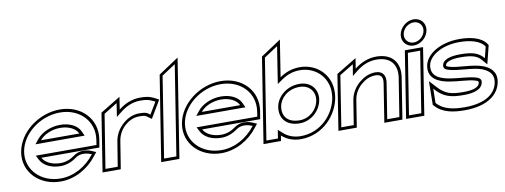

<svg xmlns="http://www.w3.org/2000/svg" viewBox="-57 -966 3362 1277"><g transform="rotate(-10 1623.5 -327.5)"><path d="M42 -226C21 -95 125 11 269 11C364 11 456 -40 514 -116L534 -141L509 -152C509 -152 442 -186 384 -143C356 -122 323 -110 288 -110C231 -110 186 -133 168 -167H560L569 -221C590 -355 489 -462 344 -462C200 -462 63 -357 42 -226ZM62 -226C81 -344 206 -442 341 -442C477 -442 568 -342 549 -221L544 -187H134L150 -156C172 -115 223 -90 285 -90C325 -90 362 -104 394 -128C431 -155 477 -143 503 -132C448 -59 363 -9 272 -9C137 -9 43 -108 62 -226ZM145 -262H477L463 -293C443 -336 391 -361 328 -361C265 -361 203 -334 170 -293ZM186 -282C213 -316 267 -341 325 -341C383 -341 429 -317 445 -282Z M552 0H675L705 -187C712 -230 734 -264 761 -287C785 -308 817 -325 856 -325C899 -325 899 -321 914 -310L937 -294L1007 -412L987 -423C963 -435 944 -447 884 -447C826 -447 777 -424 737 -392L750 -476L614 -393ZM575 -20 633 -382 724 -438 710 -347 748 -377C785 -406 829 -427 881 -427C942 -427 952 -415 980 -403L932 -323C917 -337 906 -345 860 -345C815 -345 778 -325 750 -301C720 -275 693 -236 685 -187L658 -20Z M948 0H1071L1176 -666L1039 -575ZM971 -20 1057 -565 1150 -626 1054 -20Z M1128 -226C1107 -95 1211 11 1355 11C1450 11 1542 -40 1600 -116L1620 -141L1595 -152C1595 -152 1528 -186 1470 -143C1442 -122 1409 -110 1374 -110C1317 -110 1272 -133 1254 -167H1646L1655 -221C1676 -355 1575 -462 1430 -462C1286 -462 1149 -357 1128 -226ZM1148 -226C1167 -344 1292 -442 1427 -442C1563 -442 1654 -342 1635 -221L1630 -187H1220L1236 -156C1258 -115 1309 -90 1371 -90C1411 -90 1448 -104 1480 -128C1517 -155 1563 -143 1589 -132C1534 -59 1449 -9 1358 -9C1223 -9 1129 -108 1148 -226ZM1231 -262H1563L1549 -293C1529 -336 1477 -361 1414 -361C1351 -361 1289 -334 1256 -293ZM1272 -282C1299 -316 1353 -341 1411 -341C1469 -341 1515 -317 1531 -282Z M1639 0H1757L1763 -36C1793 -9 1835 11 1890 11C2042 11 2145 -110 2163 -226C2185 -366 2084 -462 1965 -462C1912 -462 1867 -445 1828 -418L1867 -666L1730 -575ZM1662 -20 1748 -565 1841 -626 1802 -377 1838 -402C1874 -427 1913 -442 1962 -442C2071 -442 2163 -354 2143 -226C2126 -119 2032 -9 1893 -9C1843 -9 1804 -27 1777 -52L1749 -77L1740 -20ZM1778 -226C1766 -148 1813 -94 1901 -94C1978 -94 2043 -153 2055 -226C2066 -293 2023 -353 1942 -353C1856 -353 1789 -293 1778 -226ZM1798 -226C1807 -281 1862 -333 1939 -333C2009 -333 2044 -282 2035 -226C2025 -164 1970 -114 1904 -114C1825 -114 1787 -159 1798 -226Z M2145 0H2269L2298 -183C2305 -226 2328 -260 2356 -283C2380 -304 2412 -321 2451 -321C2489 -321 2502 -301 2496 -260L2455 0H2577L2621 -278C2636 -372 2588 -443 2478 -443C2420 -443 2371 -420 2330 -388L2341 -457L2204 -374ZM2168 -20 2222 -363 2316 -420 2303 -343 2341 -373C2379 -403 2423 -423 2475 -423C2574 -423 2614 -362 2601 -278L2560 -20H2478L2516 -260C2524 -308 2503 -341 2454 -341C2409 -341 2371 -320 2344 -297C2313 -271 2286 -232 2278 -183L2252 -20Z M2664 -558C2656 -510 2691 -472 2738 -472C2785 -472 2830 -510 2838 -558C2846 -606 2812 -644 2765 -644C2718 -644 2672 -606 2664 -558ZM2684 -558C2690 -595 2726 -624 2762 -624C2798 -624 2824 -595 2818 -558C2812 -521 2777 -492 2741 -492C2705 -492 2678 -521 2684 -558ZM2602 0H2725L2796 -451H2673ZM2625 -20 2690 -431H2773L2708 -20Z M2801 -322C2787 -234 2864 -205 2934 -194C2990 -185 3058 -184 3098 -172C3118 -166 3121 -163 3120 -154C3116 -127 3083 -110 3010 -110C2924 -110 2887 -122 2839 -173L2795 -221L2793 -61L2799 -55C2847 0 2922 11 2997 11C3155 11 3232 -57 3245 -139C3256 -206 3213 -240 3165 -257C3099 -281 3000 -275 2945 -292C2925 -298 2925 -300 2926 -307C2929 -325 2961 -341 3029 -341C3108 -341 3141 -328 3166 -300L3197 -264L3228 -388L3224 -395C3190 -448 3111 -462 3042 -462C2916 -462 2814 -402 2801 -322ZM2821 -322C2831 -384 2916 -442 3039 -442C3107 -442 3178 -427 3207 -382C3201 -356 3194 -331 3188 -307C3157 -344 3119 -361 3032 -361C2968 -361 2913 -349 2906 -307C2903 -288 2918 -278 2936 -273C2997 -254 3094 -260 3156 -238C3160 -237 3162 -235 3165 -234C3205 -217 3233 -190 3225 -139C3214 -72 3153 -9 3000 -9C2925 -9 2855 -21 2813 -71L2815 -168L2823 -158C2873 -104 2919 -90 3007 -90C3078 -90 3132 -106 3140 -154C3144 -177 3124 -186 3106 -191C3061 -204 2994 -205 2940 -214C2876 -224 2809 -247 2821 -322Z"/></g></svg>

Font: Charger Pro
Style: OlObl
Weight: 900
Designer: Jasper
Foundry: Cannot Into Space Fonts
Version: Version 1.09